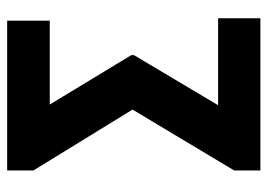

<svg xmlns="http://www.w3.org/2000/svg" viewBox="-126 -625 751 539"><g transform="rotate(-90 249.5 -355.5)"><path d="M467.8 -118.7V0H40.5V-73.7L211.4 -358.9L40.5 -637.2V-710.9H460.9V-591.3H225.6L364.3 -362.3V-355L223.6 -118.7Z"/></g></svg>

Font: RobotoCondensed-Bold
Style: Bold
Weight: 700
Designer: Google
Version: Version 2.001240; 2014